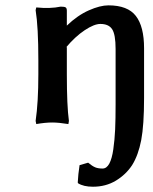

<svg xmlns="http://www.w3.org/2000/svg" viewBox="-20 -460 573 721"><path d="M356.9 -370.1Q333.5 -370.1 297.9 -346.4Q262.2 -322.8 227.1 -280.8L231 -284.2V-181.2Q231 -62 238.8 -5.9L236.8 5.9Q200.7 0 175.8 0Q150.4 0 116.2 5.9L113.8 -5.9Q124 -75.7 124 -181.2V-233.9Q124 -358.9 113.8 -421.9L116.2 -432.1Q168.5 -426.8 208 -435.1Q222.2 -435.1 226.6 -432.1Q231 -429.2 231 -419.9V-363.8Q271 -402.3 313.5 -421.1Q356 -439.9 387.2 -439.9Q459.5 -439.9 490.2 -400.1Q521 -360.4 521 -278.8V-91.8Q521 9.8 510.3 66.2Q499.5 122.6 476.1 160.2Q453.1 195.3 415.3 218.3Q377.4 241.2 329.1 241.2Q293.5 241.2 272.9 228L272 225.1Q273.4 194.8 278.8 160.2L311 150.9Q326.2 163.6 337.2 168.2Q348.1 172.9 365.2 172.9Q380.4 172.9 390.4 154.5Q400.4 136.2 405.5 100.6Q410.6 64.9 412.4 25.9Q414.1 -13.2 414.1 -67.9V-275.9Q414.1 -330.6 401.1 -350.3Q388.2 -370.1 356.9 -370.1Z"/></svg>

Font: Linear Smooth
Style: Bold
Weight: 700
Designer: Philipp H. Poll, Flanker
Foundry: Philipp H. Poll, reworked by Flanker
Version: Version 1.061 | FøM Fix